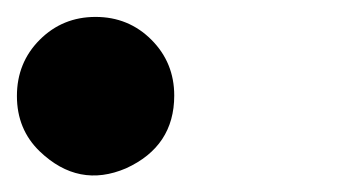

<svg xmlns="http://www.w3.org/2000/svg" viewBox="-20 -123 406 227"><path d="M93 -103Q132 -103 159 -76Q186 -49 186 -10Q186 50 129 76Q73 100 27 56Q0 30 0 -9.5Q0 -49 27 -76Q54 -103 93 -103Z"/></svg>

Font: Vampiro One
Style: Regular
Weight: 400
Designer: Riccardo De Franceschi
Foundry: Sorkin Type Co.
Version: Version 1.002